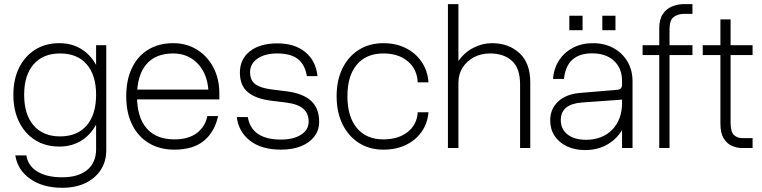

<svg xmlns="http://www.w3.org/2000/svg" viewBox="-20 -720 3706 934"><path d="M97.5 -259Q97.5 -163 143.5 -109.8Q189.5 -56.5 272.5 -56.5Q356 -56.5 401.8 -109.8Q447.5 -163 447.5 -259Q447.5 -354.5 401.8 -407.2Q356 -460 272.5 -460Q189.5 -460 143.5 -407.2Q97.5 -354.5 97.5 -259ZM480.5 -259Q480.5 -183.5 454 -126.8Q427.5 -70 379.8 -38.5Q332 -7 268.5 -7Q201.5 -7 151.2 -38.5Q101 -70 73 -126.8Q45 -183.5 45 -259Q45 -334.5 73 -390.8Q101 -447 151.2 -478.5Q201.5 -510 268.5 -510Q332 -510 379.8 -478.8Q427.5 -447.5 454 -391.2Q480.5 -335 480.5 -259ZM497 -500V10.5Q497 65 470.2 106.2Q443.5 147.5 395.5 170.5Q347.5 193.5 283 193.5Q188.5 193.5 127 150.2Q65.5 107 54.5 36H108.5Q115.5 86 161.2 114.2Q207 142.5 283 142.5Q360.5 142.5 404 106.8Q447.5 71 447.5 6V-500Z M594 -252Q594 -172 622.8 -113.8Q651.5 -55.5 704.2 -23.8Q757 8 828.5 8Q919.5 8 971.8 -35Q1024 -78 1041 -155.5H988.5Q978.5 -104 937.8 -73Q897 -42 828.5 -42Q740 -42 693.2 -95.8Q646.5 -149.5 646.5 -252Q646.5 -353.5 691.5 -406.8Q736.5 -460 822.5 -460Q893.5 -460 940.2 -412.2Q987 -364.5 993.5 -284H638V-236.5H1047V-265.5Q1047 -336.5 1018.2 -391.5Q989.5 -446.5 938.8 -478.2Q888 -510 822.5 -510Q753 -510 701.5 -478.8Q650 -447.5 622 -389.5Q594 -331.5 594 -252Z M1372.5 -221Q1428.5 -214 1455 -191.2Q1481.5 -168.5 1481.5 -128Q1481.5 -88.5 1444.5 -64.8Q1407.5 -41 1347.5 -41Q1204 -41 1185.5 -150.5H1132Q1140 -79.5 1196 -35.8Q1252 8 1347 8Q1403 8 1444.5 -8.8Q1486 -25.5 1509.2 -56Q1532.5 -86.5 1532.5 -128Q1532.5 -193.5 1493.2 -229.5Q1454 -265.5 1376 -275.5L1301 -285Q1248.5 -291.5 1222.5 -310.2Q1196.5 -329 1196.5 -369Q1196.5 -410 1232.8 -435Q1269 -460 1328.5 -460Q1394 -460 1428.8 -433Q1463.5 -406 1473 -349.5H1524.5Q1517 -423.5 1465.5 -466.2Q1414 -509 1329.5 -509Q1245 -509 1196 -470.8Q1147 -432.5 1147 -367Q1147 -303.5 1185.8 -271.5Q1224.5 -239.5 1297 -230.5Z M1617.5 -252Q1617.5 -174 1646.2 -115.5Q1675 -57 1726.2 -24.5Q1777.5 8 1845 8Q1906 8 1953.5 -14.5Q2001 -37 2030.2 -77.8Q2059.5 -118.5 2064.5 -174H2012Q2008.5 -113.5 1963 -77.8Q1917.5 -42 1845 -42Q1762 -42 1716 -97.2Q1670 -152.5 1670 -252Q1670 -351 1715.8 -405.5Q1761.5 -460 1845 -460Q1918 -460 1963.5 -422Q2009 -384 2012 -319.5H2064.5Q2060 -376.5 2031 -419.2Q2002 -462 1954 -486Q1906 -510 1845 -510Q1777.5 -510 1726.2 -478Q1675 -446 1646.2 -388Q1617.5 -330 1617.5 -252Z M2510 -309.5V0H2559.5V-320.5Q2559.5 -413 2507 -461.5Q2454.5 -510 2373 -510Q2327 -510 2283 -487.5Q2239 -465 2210 -423Q2181 -381 2180.5 -322.5L2210 -316.5Q2210 -358.5 2230.2 -390.8Q2250.5 -423 2285.2 -441.5Q2320 -460 2363.5 -460Q2430.5 -460 2470.2 -424.2Q2510 -388.5 2510 -309.5ZM2159 -700V0H2210V-700Z M2910 -643.5V-573H2974V-643.5ZM2749.5 -643.5V-573H2814V-643.5ZM3057 -325Q3057 -379 3032.2 -420.8Q3007.5 -462.5 2964.2 -486.2Q2921 -510 2864.5 -510Q2810.5 -510 2768 -488Q2725.5 -466 2699.8 -426.8Q2674 -387.5 2670.5 -336H2723.5Q2736.5 -460.5 2860.5 -460.5Q2927.5 -460.5 2966.8 -424.2Q3006 -388 3006 -326V0H3057ZM3041 -219.5H3006Q3006 -138 2958 -89Q2910 -40 2830.5 -40Q2774 -40 2741 -65.8Q2708 -91.5 2708 -136Q2708 -214 2812.5 -221.5L3008 -235.5L3006 -309Q3006 -296.5 3000.2 -290.2Q2994.5 -284 2981.5 -283L2802.5 -268Q2734.5 -262.5 2695.5 -226.5Q2656.5 -190.5 2656.5 -134Q2656.5 -91.5 2678 -59Q2699.5 -26.5 2737.8 -8.2Q2776 10 2826.5 10Q2889.5 10 2938 -19.2Q2986.5 -48.5 3013.8 -100.2Q3041 -152 3041 -219.5Z M3106 -452H3348.5V-500H3106ZM3348.5 -652.5V-700H3306.5Q3278.5 -700 3250.8 -689.2Q3223 -678.5 3205 -652.8Q3187 -627 3187 -582V0H3237V-576Q3237 -622 3257.2 -637.2Q3277.5 -652.5 3307.5 -652.5Z M3398.5 -500V-452H3641V-500ZM3641 -48H3590Q3567 -48 3550.5 -63Q3534 -78 3534 -124V-625.5H3484.5V-118Q3484.5 -73 3500.2 -47.2Q3516 -21.5 3540 -10.8Q3564 0 3589 0H3641Z"/></svg>

Font: Overused Grotesk Light
Style: Regular
Weight: 300
Designer: RandomMaerks
Version: Version 0.005